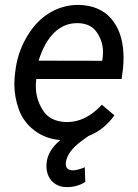

<svg xmlns="http://www.w3.org/2000/svg" viewBox="-20 -558 559 777"><path d="M392.1 -134.3C349.1 -87.4 302.2 -64 251.5 -64C250.5 -64 249 -64 247.6 -64C204.6 -65.4 173.3 -81.1 154.3 -110.8C134.8 -140.6 125 -173.3 125 -208.5C125 -218.3 125.5 -228 127 -238.3H472.2L477.5 -278.8C479 -293.5 480 -308.6 480 -323.2C480 -329.6 480 -335.9 479.5 -342.3C476.6 -401.9 459.5 -449.2 428.7 -483.9C397.9 -518.6 355 -536.6 300.8 -538.1C298.8 -538.1 297.4 -538.1 295.4 -538.1C254.9 -538.1 216.3 -527.3 180.7 -505.9C144.5 -484.4 113.8 -452.1 88.4 -408.7C62.5 -365.2 46.9 -317.4 41.5 -265.1L39.1 -244.1C38.6 -234.9 38.1 -226.1 38.1 -216.8C38.1 -182.1 44.4 -147.9 56.6 -113.8C69.3 -80.1 90.3 -51.8 119.6 -29.8C148.9 -7.3 183.6 5.4 224.1 8.8C187.5 39.1 168.9 72.8 168 109.9C168 110.8 168 111.8 168 113.3C168 138.2 175.3 159.2 190.4 175.3C205.6 191.4 226.1 199.2 251.5 199.2C278.3 199.2 303.2 192.4 325.2 178.2L323.2 119.1C302.2 127.4 286.6 131.3 275.9 131.3C275.9 131.3 275.4 131.3 274.9 131.3C255.9 130.9 246.1 122.1 246.1 105.5C246.1 103.5 246.6 101.6 246.6 99.6C250 70.8 270.5 42 308.6 13.7L337.4 -7.3C380.9 -24.4 416 -52.7 442.9 -91.3ZM296.4 -464.4C330.6 -463.4 356 -450.7 372.1 -426.8C388.7 -402.3 397 -375.5 397 -346.2C397 -337.4 396 -329.1 395 -319.8L393.1 -312L136.2 -312.5C168 -414.1 222.7 -464.4 292.5 -464.4C293.9 -464.4 294.9 -464.4 296.4 -464.4Z"/></svg>

Font: Roboto
Style: Italic
Weight: 400
Italic angle: -12°
Designer: Google
Version: Version 2.137; 2017